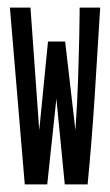

<svg xmlns="http://www.w3.org/2000/svg" viewBox="-20 -483 290 504"><path d="M45 1 6 -463H60L83 -141L106 -374H151L178 -141Q183 -214 185 -276.5Q187 -339 188 -384Q189 -429 189 -448V-463H243Q236 -346 228.5 -229.5Q221 -113 210 1H150L128 -224L104 1Z"/></svg>

Font: Inconsolata UltraCondensed SemiBold
Style: Regular
Weight: 600
Width: 1
Monospace: yes
Designer: Raph Levien, Cyreal, Brenton Simpson
Foundry: Raph Levien, Cyreal, Google
Version: Version 3.001; ttfautohint (v1.8.2.53-6de2)